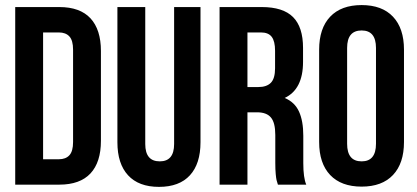

<svg xmlns="http://www.w3.org/2000/svg" viewBox="-20 -728 1644 757"><path d="M40 0V-700.2H213.9Q295.4 -700.2 336.7 -655.8Q377.9 -611.3 377.9 -526.9V-172.9Q377.9 -88.4 336.7 -44.2Q295.4 0 213.9 0ZM211.9 -600.1H149.9V-100.1H211.9Q239.3 -100.1 253.7 -116Q268.1 -131.8 268.1 -168V-532.2Q268.1 -568.4 253.7 -584.2Q239.3 -600.1 211.9 -600.1Z M442.9 -700.2H552.7V-160.2Q552.7 -91.8 609.9 -91.8Q666.5 -91.8 666.5 -160.2V-700.2H770.5V-167Q770.5 -82.5 728.8 -36.9Q687 8.8 606.9 8.8Q526.9 8.8 484.9 -36.9Q442.9 -82.5 442.9 -167Z M1187.5 0H1075.7Q1071.8 -12.2 1070.3 -18.3Q1068.8 -24.4 1067.1 -41.7Q1065.4 -59.1 1065.4 -85.9V-195.8Q1065.4 -244.1 1048.3 -264.6Q1031.2 -285.2 993.7 -285.2H955.6V0H845.7V-700.2H1011.7Q1096.2 -700.2 1135.5 -660.6Q1174.8 -621.1 1174.8 -539.1V-483.9Q1174.8 -376 1102.5 -341.8Q1142.1 -325.2 1158.9 -288.1Q1175.8 -251 1175.8 -192.9V-85Q1175.8 -26.9 1187.5 0ZM1008.8 -600.1H955.6V-384.8H998.5Q1031.2 -384.8 1047.9 -401.6Q1064.5 -418.5 1064.5 -459V-527.8Q1064.5 -565.4 1051.3 -582.8Q1038.1 -600.1 1008.8 -600.1Z M1348.6 -539.1V-161.1Q1348.6 -91.8 1405.8 -91.8Q1462.4 -91.8 1462.4 -161.1V-539.1Q1462.4 -607.9 1405.8 -607.9Q1348.6 -607.9 1348.6 -539.1ZM1238.3 -168V-532.2Q1238.3 -616.2 1281.7 -662.1Q1325.2 -708 1405.8 -708Q1486.3 -708 1529.5 -662.1Q1572.8 -616.2 1572.8 -532.2V-168Q1572.8 -84 1529.5 -38.1Q1486.3 7.8 1405.8 7.8Q1325.2 7.8 1281.7 -38.1Q1238.3 -84 1238.3 -168Z"/></svg>

Font: Bebas Neue Bold
Style: Regular
Weight: 700
Designer: Ryoichi Tsunekawa
Foundry: Ryoichi Tsunekawa
Version: Version 1.300